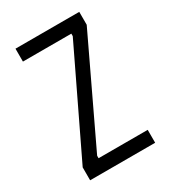

<svg xmlns="http://www.w3.org/2000/svg" viewBox="-138 -599 592 670"><g transform="rotate(-30 158.0 -264.0)"><path d="M27 0V-52L226 -466V-476H31V-528H288V-476L91 -62V-52H289V0Z"/></g></svg>

Font: Bricolage Grotesque 24pt Condensed ExtraLight
Style: Regular
Weight: 250
Width: 3
Designer: Mathieu Triay
Foundry: Atelier Triay
Version: Version 1.001;gftools[0.9.33.dev8+g029e19f]